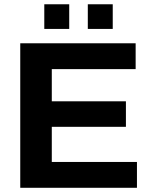

<svg xmlns="http://www.w3.org/2000/svg" viewBox="-20 -892 723 912"><path d="M76.2 0V-686.4H624.3V-563.7H226V-410.8H578.1V-289.6H226V-122.7H630.5V0ZM190.4 -754.6V-871.7H308.8V-754.6ZM397.1 -754.6V-871.7H515.5V-754.6Z"/></svg>

Font: Archivo SemiBold
Style: Regular
Weight: 600
Designer: Hector Gatti
Foundry: Omnibus-Type
Version: Version 2.001